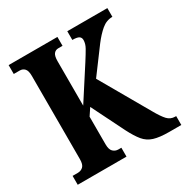

<svg xmlns="http://www.w3.org/2000/svg" viewBox="-163 -853 964 992"><g transform="rotate(-30 319.0 -357.0)"><path d="M20 0V-53H51Q70 -53 83 -65Q96 -77 96 -109V-606Q96 -637 84.5 -649Q73 -661 56 -661H20V-714H311V-661H286Q269 -661 259 -648.5Q249 -636 249 -605V-340L371 -529Q394 -565 407 -588Q420 -611 420 -633Q420 -648 409 -655Q398 -662 370 -662V-714H609V-662Q573 -662 544 -637.5Q515 -613 486 -575L376 -427L542 -138Q568 -92 586.5 -72.5Q605 -53 632 -53H638V0H566Q509 0 475.5 -10.5Q442 -21 420 -47.5Q398 -74 374 -121L277 -316L249 -274V-109Q249 -78 262 -65.5Q275 -53 293 -53H311V0Z"/></g></svg>

Font: Noto Serif Khmer ExtraCondensed ExtraBold
Style: Regular
Weight: 800
Width: 2
Designer: Danh Hong and the Monotype Design Team
Foundry: Monotype Imaging Inc.
Version: Version 2.004; ttfautohint (v1.8.4.7-5d5b)